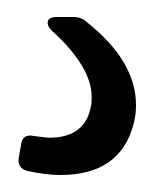

<svg xmlns="http://www.w3.org/2000/svg" viewBox="-20 -20 180 226"><path d="M12.2 181.2Q0.5 178.2 2 166L4.9 149.9Q6.3 137.2 20 140.1Q35.6 142.1 38.1 142.1Q79.6 142.1 86.9 106Q87.9 103 87.9 94.2Q87.9 58.6 41 16.1Q36.1 11.2 36.1 6.8Q36.1 0 46.9 0H65.9Q76.2 0 82 5.9Q140.1 51.8 140.1 104Q140.1 115.7 137.2 126Q121.6 186 50.8 186Q34.2 186 12.2 181.2Z"/></svg>

Font: Barlow
Style: Regular
Weight: 400
Designer: Jeremy Tribby
Foundry: Jeremy Tribby
Version: Version 1.101